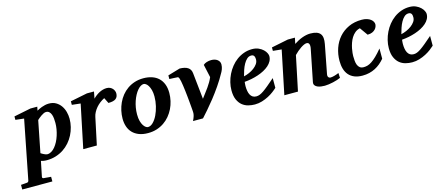

<svg xmlns="http://www.w3.org/2000/svg" viewBox="-143 -1048 4231 1814"><g transform="rotate(-15 1972.5 -140.5)"><path d="M369.1 -307.1Q369.1 -328.1 367.2 -349.9Q365.2 -371.6 358.9 -389.4Q352.5 -407.2 340.6 -418.7Q328.6 -430.2 309.1 -430.2Q298.3 -430.2 285.9 -424.3Q273.4 -418.5 261 -409.9Q248.5 -401.4 237.5 -392.1Q226.6 -382.8 219.2 -376L158.2 -67.9Q164.1 -64 171.9 -59.3Q179.7 -54.7 188 -50.8Q196.3 -46.9 204.3 -43.9Q212.4 -41 219.2 -41Q240.2 -41 259.5 -52.5Q278.8 -64 295.4 -84Q312 -104 325.7 -130.1Q339.4 -156.2 348.9 -186Q358.4 -215.8 363.8 -246.8Q369.1 -277.8 369.1 -307.1ZM508.8 -311Q508.8 -271 499 -231.4Q489.3 -191.9 470.9 -156Q452.6 -120.1 425.8 -89.4Q398.9 -58.6 364.7 -36.1Q330.6 -13.7 289.1 -0.7Q247.6 12.2 200.2 12.2Q181.6 12.2 167.7 9.5Q153.8 6.8 144 3.9L113.8 151.9Q112.3 158.7 116.5 163.3Q120.6 168 128.9 168Q135.7 168.5 146 169.4Q154.8 170.4 167.7 171.4Q180.7 172.4 198.2 173.8V219.2H-96.2V173.8Q-88.4 172.9 -77.9 172.4Q-67.4 171.9 -58.1 170.9Q-47.4 169.9 -36.1 168.9Q-28.3 168 -24.4 163.3Q-20.5 158.7 -19 151.9L94.2 -423.8L11.2 -433.1V-466.8L175.8 -500H243.2L235.8 -462.9Q243.7 -467.3 256.1 -473.6Q268.6 -480 284.2 -485.8Q299.8 -491.7 317.9 -495.8Q335.9 -500 356 -500Q395.5 -500 424.3 -483.2Q453.1 -466.3 471.9 -439.5Q490.7 -412.6 499.8 -378.9Q508.8 -345.2 508.8 -311Z M997.1 -429.2Q997.1 -394.5 975.1 -377.2Q953.1 -359.9 901.9 -359.9L875 -414.1Q851.6 -402.3 830.3 -386Q809.1 -369.6 792.5 -350.1Q775.9 -330.6 764.2 -308.6Q752.4 -286.6 748 -264.2L691.9 0H559.1L647 -422.9L563 -432.1V-466.8L729 -500H797.9L785.2 -433.1Q798.3 -446.8 814.2 -459Q830.1 -471.2 847.7 -480.5Q865.2 -489.7 883.8 -494.9Q902.3 -500 920.9 -500Q940.4 -500 954.8 -492.9Q969.2 -485.8 978.5 -475.3Q987.8 -464.8 992.4 -452.4Q997.1 -439.9 997.1 -429.2Z M1337.9 -307.1Q1337.9 -343.8 1330.6 -370.1Q1323.2 -396.5 1312.7 -413.6Q1302.2 -430.7 1290.3 -438.7Q1278.3 -446.8 1269 -446.8Q1253.9 -446.8 1238 -436.8Q1222.2 -426.8 1207.3 -408.9Q1192.4 -391.1 1179.2 -366.5Q1166 -341.8 1156 -312.7Q1146 -283.7 1140.4 -251.2Q1134.8 -218.8 1134.8 -185.1Q1134.8 -146.5 1142.3 -119.4Q1149.9 -92.3 1160.9 -75.4Q1171.9 -58.6 1183.6 -50.8Q1195.3 -43 1204.1 -43Q1230.5 -43 1254.6 -66.9Q1278.8 -90.8 1297.4 -128.9Q1315.9 -167 1326.9 -213.9Q1337.9 -260.7 1337.9 -307.1ZM1481.9 -303.2Q1481.9 -263.7 1473.1 -225.1Q1464.4 -186.5 1447.3 -151.6Q1430.2 -116.7 1405.3 -86.7Q1380.4 -56.6 1348.1 -34.7Q1315.9 -12.7 1276.6 -0.2Q1237.3 12.2 1191.9 12.2Q1140.6 12.2 1103 -2.4Q1065.4 -17.1 1040.8 -42.7Q1016.1 -68.4 1004.2 -103.8Q992.2 -139.2 992.2 -181.2Q992.2 -220.2 1000.7 -259Q1009.3 -297.9 1025.6 -333.5Q1042 -369.1 1066.4 -399.4Q1090.8 -429.7 1122.8 -452.1Q1154.8 -474.6 1194.1 -487.3Q1233.4 -500 1279.8 -500Q1325.7 -500 1363 -487.5Q1400.4 -475.1 1426.8 -450.4Q1453.1 -425.8 1467.5 -388.9Q1481.9 -352.1 1481.9 -303.2Z M2027.3 -436Q2027.3 -423.3 2024.9 -411.6Q2022.5 -399.9 2019 -390.1Q2015.6 -380.4 2011.7 -372.8Q2007.8 -365.2 2005.4 -360.8Q1971.7 -299.3 1933.1 -243.4Q1894.5 -187.5 1856.7 -139.6Q1818.8 -91.8 1785.2 -53.2Q1751.5 -14.6 1727.1 12.2H1629.4Q1642.1 -13.7 1647.7 -33Q1653.3 -52.2 1652.3 -68.8Q1652.3 -70.3 1651.4 -83.7Q1650.4 -97.2 1648.7 -118.2Q1647 -139.2 1644.5 -166.3Q1642.1 -193.4 1639.2 -222.2Q1636.2 -251 1632.8 -280.3Q1629.4 -309.6 1625.7 -334.7Q1622.1 -359.9 1618.2 -379.6Q1614.3 -399.4 1610.4 -409.2Q1607.9 -414.6 1606.2 -418Q1604.5 -421.4 1602.1 -423.1Q1599.6 -424.8 1595.7 -425.3Q1591.8 -425.8 1585 -425.8Q1574.7 -426.3 1563.5 -427.2Q1553.7 -427.7 1541.3 -428.2Q1528.8 -428.7 1516.1 -429.2V-464.8L1635.3 -500Q1687 -499 1715.1 -481Q1743.2 -462.9 1747.1 -424.8L1774.4 -167Q1792.5 -191.9 1809.8 -214.1Q1827.1 -236.3 1842.3 -258.1Q1857.4 -279.8 1870.4 -301.8Q1883.3 -323.7 1893.1 -347.2L1865.2 -474.1Q1877.9 -486.3 1899.4 -493.2Q1920.9 -500 1944.3 -500Q1961.9 -500 1977.1 -495.6Q1992.2 -491.2 2003.4 -482.7Q2014.6 -474.1 2021 -462.4Q2027.3 -450.7 2027.3 -436Z M2355 -396Q2355 -404.8 2353.8 -413.3Q2352.5 -421.9 2348.9 -428.7Q2345.2 -435.5 2338.1 -439.7Q2331.1 -443.8 2319.8 -443.8Q2296.4 -443.8 2278.1 -427.2Q2259.8 -410.6 2245.6 -385Q2231.4 -359.4 2221.2 -328.9Q2210.9 -298.3 2204.1 -271Q2230 -276.9 2256.8 -288.6Q2283.7 -300.3 2305.4 -316.7Q2327.1 -333 2341.1 -353Q2355 -373 2355 -396ZM2484.9 -395Q2484.9 -368.7 2472.9 -346.2Q2460.9 -323.7 2439.9 -305.2Q2418.9 -286.6 2390.9 -271.7Q2362.8 -256.8 2330.8 -246.1Q2298.8 -235.4 2264.4 -228.5Q2230 -221.7 2196.8 -219.2Q2195.8 -210 2194.8 -198.2Q2193.8 -186.5 2193.8 -178.2Q2193.8 -152.3 2197.8 -130.4Q2201.7 -108.4 2210.4 -92.3Q2219.2 -76.2 2233.6 -67.1Q2248 -58.1 2269 -58.1Q2285.2 -58.1 2301.8 -64.5Q2318.4 -70.8 2340.3 -85.7Q2362.3 -100.6 2391.6 -125Q2420.9 -149.4 2461.9 -185.1V-89.8Q2447.3 -75.7 2423.8 -57.9Q2400.4 -40 2370.6 -24.4Q2340.8 -8.8 2306.6 1.7Q2272.5 12.2 2235.8 12.2Q2203.1 12.2 2170.9 3.9Q2138.7 -4.4 2113 -25.4Q2087.4 -46.4 2071.3 -82.3Q2055.2 -118.2 2055.2 -173.8Q2055.2 -211.9 2064.7 -251Q2074.2 -290 2091.8 -326.2Q2109.4 -362.3 2134.8 -394Q2160.2 -425.8 2192.1 -449.2Q2224.1 -472.7 2262.2 -486.3Q2300.3 -500 2342.8 -500Q2379.4 -500 2406.2 -487.8Q2433.1 -475.6 2450.7 -458.7Q2468.3 -441.9 2476.6 -424.1Q2484.9 -406.2 2484.9 -395Z M3076.2 -22.9Q3063 -16.6 3043.5 -10.3Q3023.9 -3.9 3002.2 1Q2980.5 5.9 2958.7 9Q2937 12.2 2919.9 12.2Q2903.3 12.2 2884 9.8Q2864.7 7.3 2848.9 0.5Q2833 -6.3 2824 -18.6Q2814.9 -30.8 2818.8 -50.8L2879.9 -356Q2883.8 -374 2883.5 -386.5Q2883.3 -398.9 2879.6 -406.7Q2876 -414.6 2869.9 -417.7Q2863.8 -420.9 2856 -420.9Q2844.2 -420.9 2829.1 -414.1Q2814 -407.2 2797.1 -396Q2780.3 -384.8 2762.9 -369.9Q2745.6 -355 2730 -338.9L2659.2 0H2525.9L2613.8 -424.8L2529.8 -433.1V-466.8L2693.8 -500H2763.2L2751 -441.9Q2769 -454.1 2789.3 -464.8Q2809.6 -475.6 2830.3 -483.4Q2851.1 -491.2 2871.8 -495.6Q2892.6 -500 2912.1 -500Q2949.2 -500 2973.4 -491.5Q2997.6 -482.9 3010 -466.3Q3022.5 -449.7 3024.7 -425.3Q3026.9 -400.9 3021 -369.1L2966.8 -87.9Q2964.4 -75.7 2966.6 -68.1Q2968.8 -60.5 2972.9 -56.2Q2977.1 -51.8 2981.9 -50.3Q2986.8 -48.8 2990.7 -48.8Q3006.3 -48.8 3028.8 -54.9Q3051.3 -61 3073.7 -70.8Z M3530.3 -425.8Q3530.3 -417 3525.9 -403.8Q3521.5 -390.6 3510.5 -378.4Q3499.5 -366.2 3481 -357.7Q3462.4 -349.1 3434.1 -349.1L3378.9 -426.8Q3350.6 -420.4 3330.1 -403.3Q3309.6 -386.2 3295.4 -363.3Q3281.2 -340.3 3272.2 -314Q3263.2 -287.6 3258.3 -263.2Q3253.4 -238.8 3251.7 -219Q3250 -199.2 3250 -189Q3250 -166 3252 -143.3Q3253.9 -120.6 3261 -102.5Q3268.1 -84.5 3282 -73.2Q3295.9 -62 3320.3 -62Q3338.9 -62 3357.9 -67.4Q3377 -72.8 3399.2 -87.4Q3421.4 -102.1 3448 -127.7Q3474.6 -153.3 3508.3 -193.8V-94.2Q3487.8 -69.8 3464.4 -50.3Q3440.9 -30.8 3413.8 -16.8Q3386.7 -2.9 3355.7 4.6Q3324.7 12.2 3289.1 12.2Q3243.2 12.2 3210 -1.5Q3176.8 -15.1 3155.3 -40Q3133.8 -64.9 3123.5 -100.1Q3113.3 -135.3 3113.3 -178.2Q3113.3 -243.2 3133.5 -301.5Q3153.8 -359.9 3192.6 -404.1Q3231.4 -448.2 3287.4 -474.1Q3343.3 -500 3415 -500Q3444.8 -500 3466.6 -492.9Q3488.3 -485.8 3502.4 -474.9Q3516.6 -463.9 3523.4 -450.9Q3530.3 -438 3530.3 -425.8Z M3894 -396Q3894 -404.8 3892.8 -413.3Q3891.6 -421.9 3887.9 -428.7Q3884.3 -435.5 3877.2 -439.7Q3870.1 -443.8 3858.9 -443.8Q3835.4 -443.8 3817.1 -427.2Q3798.8 -410.6 3784.7 -385Q3770.5 -359.4 3760.3 -328.9Q3750 -298.3 3743.2 -271Q3769 -276.9 3795.9 -288.6Q3822.8 -300.3 3844.5 -316.7Q3866.2 -333 3880.1 -353Q3894 -373 3894 -396ZM4023.9 -395Q4023.9 -368.7 4012 -346.2Q4000 -323.7 3979 -305.2Q3958 -286.6 3929.9 -271.7Q3901.9 -256.8 3869.9 -246.1Q3837.9 -235.4 3803.5 -228.5Q3769 -221.7 3735.8 -219.2Q3734.9 -210 3733.9 -198.2Q3732.9 -186.5 3732.9 -178.2Q3732.9 -152.3 3736.8 -130.4Q3740.7 -108.4 3749.5 -92.3Q3758.3 -76.2 3772.7 -67.1Q3787.1 -58.1 3808.1 -58.1Q3824.2 -58.1 3840.8 -64.5Q3857.4 -70.8 3879.4 -85.7Q3901.4 -100.6 3930.7 -125Q3960 -149.4 4001 -185.1V-89.8Q3986.3 -75.7 3962.9 -57.9Q3939.5 -40 3909.7 -24.4Q3879.9 -8.8 3845.7 1.7Q3811.5 12.2 3774.9 12.2Q3742.2 12.2 3710 3.9Q3677.7 -4.4 3652.1 -25.4Q3626.5 -46.4 3610.4 -82.3Q3594.2 -118.2 3594.2 -173.8Q3594.2 -211.9 3603.8 -251Q3613.3 -290 3630.9 -326.2Q3648.4 -362.3 3673.8 -394Q3699.2 -425.8 3731.2 -449.2Q3763.2 -472.7 3801.3 -486.3Q3839.4 -500 3881.8 -500Q3918.5 -500 3945.3 -487.8Q3972.2 -475.6 3989.7 -458.7Q4007.3 -441.9 4015.6 -424.1Q4023.9 -406.2 4023.9 -395Z"/></g></svg>

Font: Charis SIL Viet
Style: Bold Italic
Weight: 700
Italic angle: -11°
Foundry: SIL International
Version: Version 5.000